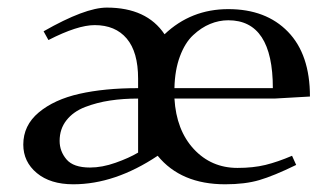

<svg xmlns="http://www.w3.org/2000/svg" viewBox="-20 -476 871 503"><path d="M41 -97.2Q41 -147.5 81.5 -181.4Q122.1 -215.3 188 -230.2Q253.9 -245.1 341.8 -245.1V-270Q341.8 -339.8 312 -375Q282.2 -410.2 228 -410.2Q183.1 -410.2 106.9 -371.1L94.2 -394Q203.1 -456.1 259.8 -456.1Q364.3 -456.1 411.1 -386.2Q480.5 -452.1 578.1 -452.1Q676.8 -452.1 734.4 -392.8Q792 -333.5 792 -223.1L699.2 -217.8H437Q441.9 -134.8 487.8 -85.4Q533.7 -36.1 602.1 -36.1Q643.1 -36.1 675.3 -43.9Q707.5 -51.8 745.1 -67.9L755.9 -43.9Q696.8 -15.1 659.4 -4.2Q622.1 6.8 569.8 6.8Q454.1 6.8 393.1 -67.9Q281.2 6.8 171.9 6.8Q111.8 6.8 76.4 -22.7Q41 -52.2 41 -97.2ZM136.2 -106.9Q136.2 -79.6 154.3 -58.3Q172.4 -37.1 215.8 -37.1Q247.6 -37.1 282.7 -49.6Q317.9 -62 341.8 -76.2V-217.8Q302.2 -217.8 268.1 -212.6Q233.9 -207.5 202.9 -195.6Q171.9 -183.6 154.1 -160.9Q136.2 -138.2 136.2 -106.9ZM437 -245.1H694.8Q694.8 -422.9 578.1 -422.9Q553.7 -422.9 530.5 -413.3Q507.3 -403.8 486.1 -384Q464.8 -364.3 451.4 -328.4Q438 -292.5 437 -245.1Z"/></svg>

Font: Dehuti
Style: Bold
Weight: 700
Version: Version 1.2